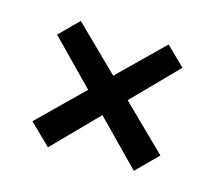

<svg xmlns="http://www.w3.org/2000/svg" viewBox="-55 -500 467 416"><g transform="rotate(15 178.5 -292.0)"><path d="M35 -197 277 -434 319 -393 82 -151ZM275 -150 38 -392 80 -434 322 -197Z"/></g></svg>

Font: Ruluko
Style: Regular
Weight: 400
Designer: Ana Sanfelippo, Angelica Diaz, Meme Hernandez
Foundry: Ana Sanfelippo, Angelica Diaz y Meme Hernandez
Version: Version 1.001